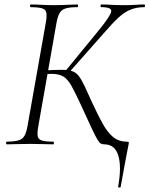

<svg xmlns="http://www.w3.org/2000/svg" viewBox="-20 -645 668 858"><path d="M11 0Q7 0 7 -6Q7 -12 11 -12Q61 -12 78.5 -25.5Q96 -39 103 -82L185 -545Q193 -588 181 -600.5Q169 -613 118 -613Q114 -613 114 -619Q114 -625 118 -625Q140 -625 166 -623.5Q192 -622 221 -622Q253 -622 279.5 -623.5Q306 -625 325 -625Q329 -625 329 -619Q329 -613 325 -613Q291 -613 272.5 -607Q254 -601 245.5 -585Q237 -569 232 -540L151 -80Q146 -51 148.5 -36.5Q151 -22 167.5 -17Q184 -12 218 -12Q221 -12 221 -6Q221 0 218 0Q196 0 170 -1Q144 -2 115 -2Q85 -2 58 -1Q31 0 11 0ZM285 -317 271 -326 421 -509Q474 -574 477 -593.5Q480 -613 433 -613Q429 -613 429 -619Q429 -625 433 -625Q455 -625 477 -623.5Q499 -622 533 -622Q568 -622 587.5 -623.5Q607 -625 625 -625Q628 -625 628 -619Q628 -613 625 -613Q591 -613 563.5 -602Q536 -591 509 -566Q482 -541 446 -499ZM446 0Q437 0 430.5 -3.5Q424 -7 415 -22Q406 -37 389.5 -72Q373 -107 344 -171Q317 -230 299.5 -261Q282 -292 262.5 -303.5Q243 -315 208 -315Q198 -315 187.5 -314Q177 -313 166 -312L168 -330Q225 -333 254 -333Q283 -333 301 -327.5Q319 -322 331.5 -306Q344 -290 357.5 -261.5Q371 -233 392 -186Q417 -132 438.5 -93Q460 -54 485 -33Q510 -12 547 -12Q555 -12 555.5 -9Q556 -6 554 4Q552 15 548.5 31.5Q545 48 538.5 84Q532 120 519 191Q519 193 513 193Q507 193 508 189Q524 99 508.5 49.5Q493 0 446 0Z"/></svg>

Font: Cormorant Infant Light
Style: Italic
Weight: 300
Italic angle: -10°
Designer: Christian Thalmann (Catharsis Fonts)
Foundry: Catharsis Fonts
Version: Version 4.001